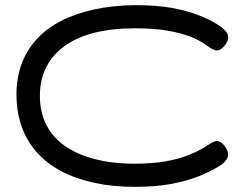

<svg xmlns="http://www.w3.org/2000/svg" viewBox="-20 -714 953 746"><path d="M504 12Q417 12 344.5 -4Q272 -20 216 -50Q160 -80 121.5 -124Q83 -168 63.5 -224Q44 -280 44 -347Q44 -411 63.5 -464.5Q83 -518 121.5 -560.5Q160 -603 216 -632Q272 -661 344.5 -677Q417 -693 505 -694Q586 -694 645.5 -683.5Q705 -673 749 -656Q793 -639 825 -619Q843 -608 854 -596Q865 -584 866 -574Q868 -567 865 -558.5Q862 -550 856 -541Q849 -531 840 -524.5Q831 -518 822 -518Q816 -518 806 -523Q796 -528 782 -538Q757 -557 720 -571.5Q683 -586 630.5 -595Q578 -604 503 -604Q415 -604 346 -586.5Q277 -569 230 -534.5Q183 -500 159 -451.5Q135 -403 135 -342Q135 -280 159 -231Q183 -182 230 -148.5Q277 -115 346 -96.5Q415 -78 503 -78Q572 -78 623 -87Q674 -96 713 -111.5Q752 -127 783 -147Q798 -157 806.5 -161.5Q815 -166 822 -166Q832 -166 840.5 -159.5Q849 -153 856 -142Q862 -134 864.5 -124.5Q867 -115 866 -108Q865 -99 854 -86.5Q843 -74 824 -64Q791 -44 746.5 -27Q702 -10 643 1Q584 12 504 12Z"/></svg>

Font: Fredoka Expanded
Style: Regular
Weight: 400
Width: 7
Designer: Ben Nathan
Foundry: Milena B. Brandão, Ben Nathan
Version: Version 2.001